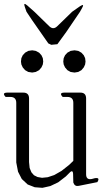

<svg xmlns="http://www.w3.org/2000/svg" viewBox="-27 -946 547 953"><path d="M400.4 -81.1Q400.4 -51.8 428.7 -57.6L443.4 -61.5Q471.7 -66.4 456.1 -42L363.3 -23.4Q343.8 -19.5 336.9 -40L335.9 -79.1Q335.9 -108.4 316.4 -86.9L299.8 -70.3L261.7 -41L222.7 -22.5L183.6 -13.7L145.5 -16.6L110.4 -30.3L81.1 -57.6L62.5 -93.8L53.7 -139.6V-435.5Q53.7 -464.8 24.4 -464.8H1Q-19.5 -486.3 9.8 -486.3H88.9Q117.2 -486.3 117.2 -457V-141.6L120.1 -112.3L128.9 -90.8L141.6 -76.2L159.2 -67.4L181.6 -63.5L210 -66.4L242.2 -77.1L278.3 -97.7L315.4 -127L336.9 -147.5V-435.5Q336.9 -464.8 307.6 -464.8H284.2Q263.7 -486.3 293 -486.3H372.1Q400.4 -486.3 400.4 -457ZM97.7 -597.7 85.9 -611.3 79.1 -626 77.1 -640.6 79.1 -657.2 85.9 -671.9 97.7 -684.6 113.3 -693.4 132.8 -696.3 150.4 -693.4 167 -684.6 178.7 -671.9 185.5 -657.2 187.5 -640.6 185.5 -626 178.7 -611.3 167 -597.7 150.4 -588.9 132.8 -585.9 113.3 -588.9ZM307.6 -597.7 295.9 -611.3 289.1 -626 287.1 -640.6 289.1 -657.2 295.9 -671.9 307.6 -684.6 323.2 -693.4 342.8 -696.3 361.3 -693.4 377 -684.6 388.7 -671.9 395.5 -657.2 397.5 -640.6 395.5 -626 388.7 -611.3 377 -597.7 361.3 -588.9 342.8 -585.9 323.2 -588.9ZM257.8 -726.6 227.5 -723.6 212.9 -730.5 131.8 -846.7 104.5 -887.7 96.7 -910.2Q86.9 -937.5 108.4 -918.9L143.6 -887.7L216.8 -816.4Q237.3 -795.9 257.8 -816.4L331.1 -887.7L370.1 -915Q394.5 -930.7 379.9 -905.3L370.1 -887.7L301.8 -787.1Z"/></svg>

Font: B2 Hana
Style: Regular
Weight: 500
Version: 2020-08-05; (max)